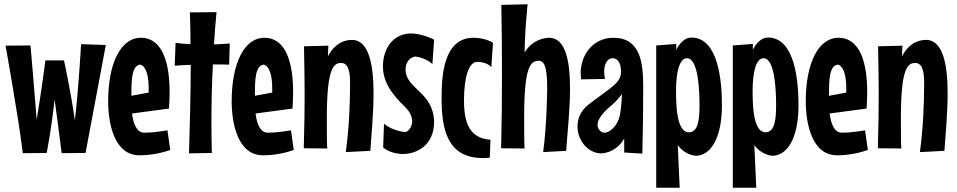

<svg xmlns="http://www.w3.org/2000/svg" viewBox="-20 -716 4488 900"><path d="M280 -433H193C193 -433 174 -287 152 -155C140 -308 123 -503 123 -503L6 -502C6 -502 66 -170 87 2L199 1C217 -95 229 -186 236 -249C245 -185 257 -93 269 2L381 1C413 -172 476 -505 476 -505L360 -509C360 -509 349 -306 331 -152C312 -286 280 -433 280 -433Z M765 -105C727 -99 692 -94 657 -94C620 -94 605 -136 599 -184L772 -207C774 -234 775 -260 775 -284C775 -460 722 -539 641 -539C543 -539 487 -414 487 -242C487 -138 515 12 634 12C666 12 718 8 778 -13ZM596 -282C596 -345 599 -409 637 -413C637 -413 677 -411 677 -301V-282L596 -267Z M870 -658C872 -608 873 -559 873 -509C850 -510 826 -512 803 -515L799 -408C824 -410 849 -411 874 -412C874 -274 870 -136 866 3L973 1C972 -47 971 -94 971 -141C971 -232 973 -321 978 -414C1003 -414 1029 -414 1054 -413L1057 -512C1032 -510 1008 -509 983 -508C986 -557 990 -607 995 -659Z M1344 -105C1306 -99 1271 -94 1236 -94C1199 -94 1184 -136 1178 -184L1351 -207C1353 -234 1354 -260 1354 -284C1354 -460 1301 -539 1220 -539C1122 -539 1066 -414 1066 -242C1066 -138 1094 12 1213 12C1245 12 1297 8 1357 -13ZM1175 -282C1175 -345 1178 -409 1216 -413C1216 -413 1256 -411 1256 -301V-282L1175 -267Z M1716 -9C1721 -83 1731 -185 1731 -279C1731 -407 1711 -529 1630 -529C1600 -529 1552 -518 1517 -452L1519 -502L1405 -499C1407 -393 1408 -330 1408 -270C1408 -203 1407 -139 1404 -21L1514 -20C1512 -37 1512 -108 1512 -162C1512 -390 1541 -421 1579 -421C1597 -421 1621 -411 1621 -331C1621 -214 1615 -107 1601 -3Z M2015 -146C2010 -288 1881 -298 1881 -391C1881 -424 1901 -447 1926 -451C1926 -451 1973 -447 2007 -416L2015 -530C1974 -550 1937 -559 1906 -559C1829 -559 1775 -496 1775 -404C1775 -310 1849 -245 1885 -208C1903 -189 1912 -167 1912 -148C1912 -126 1901 -107 1883 -97C1883 -97 1827 -98 1780 -136L1776 -25C1810 6 1868 6 1868 6C1929 6 2015 -31 2015 -146Z M2291 -515C2280 -524 2242 -539 2200 -539C2057 -539 2050 -357 2050 -255C2050 -109 2077 25 2244 25C2254 25 2265 24 2276 23L2279 -61C2182 -68 2155 -138 2155 -245C2155 -356 2178 -426 2217 -426C2227 -426 2265 -424 2283 -401Z M2634 -9C2639 -87 2652 -200 2652 -302C2652 -427 2632 -539 2554 -539C2544 -539 2479 -536 2439 -470C2440 -546 2445 -609 2453 -696L2330 -693C2332 -587 2333 -481 2333 -375C2333 -257 2332 -139 2329 -21L2439 -20C2437 -37 2437 -111 2437 -168C2437 -402 2466 -431 2505 -431C2525 -431 2545 -418 2545 -306C2545 -306 2544 -133 2526 -3Z M2995 -311C2995 -424 2981 -539 2855 -539C2758 -539 2702 -456 2702 -375C2702 -365 2703 -355 2704 -344L2816 -346C2813 -359 2812 -371 2812 -381C2812 -409 2823 -443 2852 -443C2875 -443 2891 -422 2891 -379C2891 -327 2843 -306 2740 -227C2702 -198 2687 -160 2687 -123C2687 -58 2736 3 2799 3C2799 3 2867 3 2906 -67V-1L2991 4C2994 -107 2995 -209 2995 -311ZM2885 -173C2875 -128 2840 -94 2813 -94C2795 -94 2781 -113 2781 -131C2781 -165 2823 -203 2853 -228C2853 -228 2875 -247 2895 -275C2894 -213 2885 -173 2885 -173Z M3221 -540C3189 -540 3166 -513 3150 -483V-510L3056 -503V164H3166L3157 -36C3192 13 3242 14 3242 14C3307 14 3364 -61 3364 -223C3364 -330 3349 -540 3221 -540ZM3259 -223C3259 -159 3254 -96 3209 -96C3148 -96 3149 -240 3149 -294C3149 -374 3164 -443 3200 -443C3254 -443 3259 -289 3259 -223Z M3580 -540C3548 -540 3525 -513 3509 -483V-510L3415 -503V164H3525L3516 -36C3551 13 3601 14 3601 14C3666 14 3723 -61 3723 -223C3723 -330 3708 -540 3580 -540ZM3618 -223C3618 -159 3613 -96 3568 -96C3507 -96 3508 -240 3508 -294C3508 -374 3523 -443 3559 -443C3613 -443 3618 -289 3618 -223Z M4035 -105C3997 -99 3962 -94 3927 -94C3890 -94 3875 -136 3869 -184L4042 -207C4044 -234 4045 -260 4045 -284C4045 -460 3992 -539 3911 -539C3813 -539 3757 -414 3757 -242C3757 -138 3785 12 3904 12C3936 12 3988 8 4048 -13ZM3866 -282C3866 -345 3869 -409 3907 -413C3907 -413 3947 -411 3947 -301V-282L3866 -267Z M4407 -9C4412 -83 4422 -185 4422 -279C4422 -407 4402 -529 4321 -529C4291 -529 4243 -518 4208 -452L4210 -502L4096 -499C4098 -393 4099 -330 4099 -270C4099 -203 4098 -139 4095 -21L4205 -20C4203 -37 4203 -108 4203 -162C4203 -390 4232 -421 4270 -421C4288 -421 4312 -411 4312 -331C4312 -214 4306 -107 4292 -3Z"/></svg>

Font: Mouse Memoirs
Style: Regular
Weight: 400
Designer: Astigmatic (AOETI)
Foundry: Astigmatic (AOETI)
Version: Version 1.000